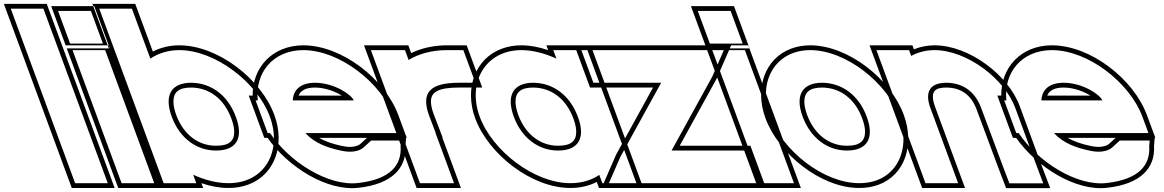

<svg xmlns="http://www.w3.org/2000/svg" viewBox="-350 -889 6065 1000"><path d="M-262.7 -759 -294 -844H-124L-92.7 -759L179.9 -20L211.2 65H41.2L9.9 -20ZM-329.9 -869 23.8 90H247.1L-106.6 -869Z M100.1 -662H101.1H186.1L123.4 -832H38.4H37.4H-47.6L15.1 -662ZM59 -543 27.7 -628H197.7L229 -543L421.9 -20L453.2 65H283.2L251.9 -20ZM-2.3 -637 -83.4 -857H140.9L222 -637ZM-8.2 -653 265.8 90H489.1L215.1 -653Z M656 21.1 672.2 65H502.2L470.9 -20L374.6 -281L198.3 -759L167 -844H337L368.3 -759L433 -583.6C473.8 -611.3 524.9 -627.7 583.4 -628C773.2 -628 991.7 -457 1055.6 -281C1120.9 -104 1030.2 66 839 65C780.2 65 717.1 48.8 656 21.1ZM544.6 -281C586.3 -168 675.4 -104 776.3 -105C878.6 -105 921.3 -167 878.1 -281C836.5 -394 748.8 -457 646.1 -458C543.7 -458 502.6 -395 544.6 -281ZM698.9 65C746.2 81 793.1 90 838.9 90C876.5 90.2 911.3 84.2 942.2 72.8C1082.5 21.2 1135.8 -135.7 1079.1 -289.6C1011.6 -475.4 786.2 -653 583.3 -653C532.1 -652.7 485.8 -641 446.1 -620.5L354.4 -869H131.1L484.8 90H708.1ZM568.1 -289.6C557.9 -317.2 553.4 -340.6 553.3 -359.2C553.1 -407.7 578.8 -433 646 -433C737.4 -432.1 816 -377.2 854.7 -272.2C865.3 -244.3 869.8 -221 869.9 -202.4C869.9 -155.1 844 -130 776.2 -130C686.8 -129.1 606.7 -184.8 568.1 -289.6Z M1174.8 -366H1492.3C1482 -394 1394.3 -457 1291.6 -458C1219.5 -458 1178.1 -425.5 1174.8 -366ZM1056.7 -196H1044L1012.6 -281L981.3 -366H992.5C977.4 -509.5 1071 -627.2 1228.9 -628C1418.7 -628 1635.8 -458 1701.1 -281L1732.5 -196H1647.5H1240.5C1287 -144.9 1352 -119.9 1427.9 -104H1429C1475.7 -93 1519.1 -100 1542.7 -120L1583.2 -157H1738.9L1736.5 -128C1743.1 -29 1682.9 45 1516.3 64C1359.9 83.4 1154.5 -47.4 1056.7 -196ZM1205.2 -391C1215.5 -416.4 1240.4 -433 1291.5 -433C1345.5 -432.5 1397.6 -411.7 1430.4 -391ZM1764.3 -182 1724.6 -289.6C1655.7 -476.3 1431.8 -653 1228.8 -653C1066.3 -652.1 963.8 -535.2 965.9 -391H945.4L1026.5 -171H1043.5C1148.7 -20.6 1352.8 109.4 1519.3 88.8C1692 69.1 1767.9 -13.8 1761.6 -127.8L1765 -171H1768.3L1765.6 -178.3L1765.9 -182ZM1561.4 -171 1526.3 -138.8C1511.3 -126.4 1476.2 -118.6 1434.8 -128.3L1432 -129H1430.5C1384.1 -138.9 1343.8 -152.3 1311.5 -171Z M1778.1 -576.6C1832 -609.8 1903 -628 1978.2 -628H2063.2L2125.8 -458H2040.8C1894.4 -458 1840.5 -410.5 1884.2 -288.9L1886.4 -283L1919.2 -197H1918.1L1983.4 -20L2014.7 65H1837.2L1805.9 -20L1709.6 -281C1709.2 -282.2 1708.7 -283.4 1708.3 -284.6L1613 -543L1581.7 -628H1759.2ZM1791.5 -612.5 1776.6 -653H1545.8L1684.8 -276C1685.3 -274.8 1685.7 -273.5 1686.2 -272.4L1819.8 90H2050.6L1954 -172H1955.6L1909.8 -291.8L1907.7 -297.5C1898.6 -322.7 1894.5 -343.7 1894.5 -359.7C1894.3 -407 1927.5 -433 2040.8 -433H2161.7L2080.6 -653H1978.2C1910.4 -653 1844.6 -638.5 1791.5 -612.5Z M2148.6 -281C2083 -459 2176.7 -627 2364.9 -628C2423.6 -628 2486.8 -611.6 2547.9 -583.8L2531.7 -628H2709.2L2740.5 -543L2835.8 -284.5L2837.1 -281L2933.4 -20L2964.7 65H2787.2L2771.3 21.9C2730.8 49.3 2679.7 65.3 2620.5 65C2430.7 65 2213.5 -105 2148.6 -281ZM2326.1 -281C2367.4 -169 2456.9 -104 2557.8 -105C2658.4 -105 2701 -165.8 2661.8 -275.2L2659.6 -281C2618 -394 2530.3 -457 2427.6 -458C2325.2 -458 2284.5 -394 2326.1 -281ZM2125.2 -272.3C2193.7 -86.6 2417.8 90 2620.4 90C2671.9 90.3 2718.6 78.8 2758.2 58.7L2769.8 90H3000.6L2726.6 -653H2495.8L2505.1 -627.8C2457.6 -644 2410.9 -653 2364.8 -653C2328.3 -652.8 2294.9 -646.8 2264.7 -635.8C2124.3 -584.4 2067.7 -428.2 2125.2 -272.3ZM2349.6 -289.7C2339.5 -317 2335 -340.3 2335 -359C2334.8 -407.3 2360.6 -433 2427.5 -433C2518.9 -432.1 2597.5 -377.1 2636.2 -272.3L2638.3 -266.6C2647.2 -241.7 2651.2 -220 2651.2 -202.9C2651.2 -155.4 2625.2 -130 2557.7 -130C2468.4 -129.1 2387.9 -185.8 2349.6 -289.7Z M2837.1 -458H2740.5L2677.9 -628H2774.4H3234.4H3328H3420L3359.8 -490L3147.8 -105H3450.3H3540.8L3603.5 65H3513H3007H2913.4H2821.4L2881.5 -73L3093.5 -458ZM2723.1 -433H3051.2L2859.1 -84L2783.3 90H3639.4L3558.3 -130H3190.1L3382.3 -479L3458.1 -653H2642Z M3432.1 -662H3433.1H3518.1L3455.4 -832H3370.4H3369.4H3284.4L3347.1 -662ZM3391 -543 3359.7 -628H3529.7L3561 -543L3753.9 -20L3785.2 65H3615.2L3583.9 -20ZM3329.7 -637 3248.6 -857H3472.9L3554 -637ZM3323.8 -653 3597.8 90H3821.1L3547.1 -653Z M3660.3 -282C3595 -459 3684 -627 3869.4 -628C4056.2 -628 4270.2 -457 4333.8 -282C4399 -105 4314.1 66 4125 65C3938.2 65 3725.5 -105 3660.3 -282ZM3830.3 -282C3871.9 -169 3961.4 -104 4062.3 -105C4164.6 -105 4206.8 -168 4163.8 -282C4122.5 -394 4034.8 -457 3932.1 -458C3829.8 -458 3789 -394 3830.3 -282ZM3636.8 -273.3C3705.5 -87 3924.9 90 4124.9 90C4161.4 90.2 4195.1 84.4 4225 73.4C4364.7 21.9 4414 -136.7 4357.2 -290.6C4290.3 -475.1 4069.5 -653 3869.3 -653C3833.9 -652.8 3801.4 -647 3772.1 -636.3C3633 -585.2 3579.6 -428.4 3636.8 -273.3ZM3853.7 -290.7C3843.8 -317.5 3839.4 -340.4 3839.3 -358.8C3839.1 -407.1 3864.9 -433 3932 -433C4023.4 -432.1 4102 -377.1 4140.3 -273.3C4150.9 -245.3 4155.4 -222 4155.5 -203.2C4155.6 -155.4 4129.7 -130 4062.2 -130C3972.9 -129.1 3892.4 -185.7 3853.7 -290.7Z M4395.9 -597.5C4430.3 -616.6 4471.3 -627.7 4516.9 -628C4686 -628 4883.1 -478 4938.2 -326L5051 -20L5083.7 66H4907.4L4874.9 -19L4760.5 -326C4728.4 -413 4665.1 -457 4579.6 -458C4495.6 -458 4463.9 -413 4496 -326L4527.4 -241L4608.9 -20L4640.2 65H4470.2L4438.9 -20L4357.4 -241L4326 -326L4246 -543L4214.7 -628H4384.7ZM4409.8 -632 4402.1 -653H4178.8L4452.8 90H4676.1L4519.5 -334.7C4512 -354.9 4508.8 -371.7 4508.7 -384.4C4508.6 -415.8 4523.8 -433 4579.5 -433C4654.9 -432.1 4708.1 -395.9 4737.1 -317.3L4851.5 -10.2L4890.2 91H5120L5074.4 -28.8L4961.7 -334.6C4902.9 -496.9 4698.6 -653 4516.8 -653C4477.9 -652.8 4442.1 -645.2 4409.8 -632Z M5073.8 -366H5391.3C5381 -394 5293.3 -457 5190.6 -458C5118.5 -458 5077.1 -425.5 5073.8 -366ZM4955.7 -196H4943L4911.6 -281L4880.3 -366H4891.5C4876.4 -509.5 4970 -627.2 5127.9 -628C5317.7 -628 5534.8 -458 5600.1 -281L5631.5 -196H5546.5H5139.5C5186 -144.9 5251 -119.9 5326.9 -104H5328C5374.7 -93 5418.1 -100 5441.7 -120L5482.2 -157H5637.9L5635.5 -128C5642.1 -29 5581.9 45 5415.3 64C5258.9 83.4 5053.5 -47.4 4955.7 -196ZM5104.2 -391C5114.5 -416.4 5139.4 -433 5190.5 -433C5244.5 -432.5 5296.6 -411.7 5329.4 -391ZM5663.3 -182 5623.6 -289.6C5554.7 -476.3 5330.8 -653 5127.8 -653C4965.3 -652.1 4862.8 -535.2 4864.9 -391H4844.4L4925.5 -171H4942.5C5047.7 -20.6 5251.8 109.4 5418.3 88.8C5591 69.1 5666.9 -13.8 5660.6 -127.8L5664 -171H5667.3L5664.6 -178.3L5664.9 -182ZM5460.4 -171 5425.3 -138.8C5410.3 -126.4 5375.2 -118.6 5333.8 -128.3L5331 -129H5329.5C5283.1 -138.9 5242.8 -152.3 5210.5 -171Z"/></svg>

Font: Nordica Plus
Style: NordicaClassicBkExtOpOblOl
Weight: 900
Version: Version 1.01